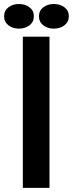

<svg xmlns="http://www.w3.org/2000/svg" viewBox="-46 -916 355 936"><path d="M-25.9 -836.9Q-25.9 -864.3 -4.9 -880.4Q16.1 -896.5 46.4 -896.5Q76.7 -896.5 97.9 -880.4Q119.1 -864.3 119.1 -836.9Q119.1 -809.1 97.9 -792.7Q76.7 -776.4 46.4 -776.4Q16.1 -776.4 -4.9 -792.7Q-25.9 -809.1 -25.9 -836.9ZM216.3 -776.4Q186 -776.4 165 -792.7Q144 -809.1 144 -836.9Q144 -864.3 165 -880.4Q186 -896.5 216.3 -896.5Q247.1 -896.5 268.3 -880.4Q289.6 -864.3 289.6 -836.9Q289.6 -809.1 268.3 -792.7Q247.1 -776.4 216.3 -776.4ZM65.4 0V-737.3H195.3V0Z"/></svg>

Font: Epilogue SemiBold
Style: Regular
Weight: 600
Designer: Tyler Finck
Foundry: Etcetera Type Co
Version: Version 2.112